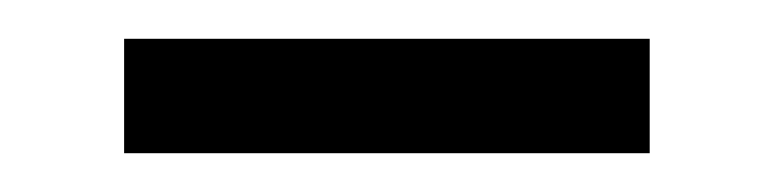

<svg xmlns="http://www.w3.org/2000/svg" viewBox="-20 -325 399 99"><path d="M44 -246H315V-305H44Z"/></svg>

Font: Noto Serif HK SemiBold
Style: Regular
Weight: 600
Designer: Ryoko NISHIZUKA 西塚涼子 (kana & ideographs); Frank Grießhammer (Latin, Greek & Cyrillic); Wenlong ZHANG 张文龙 (bopomofo); San
Foundry: Adobe
Version: Version 2.001;hotconv 1.1.0;makeotfexe 2.6.0